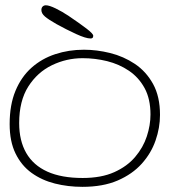

<svg xmlns="http://www.w3.org/2000/svg" viewBox="-20 -683 666 726"><path d="M291.5 23.5Q237 23.5 187.5 11Q138 -1.5 99.5 -29.2Q61 -57 38.8 -102.5Q16.5 -148 16.5 -214Q16.5 -286.5 38.5 -339.5Q60.5 -392.5 99.2 -427Q138 -461.5 189 -478.2Q240 -495 297.5 -495Q346 -495 396.5 -482.5Q447 -470 489.8 -441.5Q532.5 -413 558.8 -365.5Q585 -318 585 -248.5Q585 -200 568.2 -151.8Q551.5 -103.5 516 -64Q480.5 -24.5 425 -0.5Q369.5 23.5 291.5 23.5ZM292.5 -10Q363 -10 412 -32Q461 -54 491.2 -89.8Q521.5 -125.5 535.2 -167.5Q549 -209.5 549 -250Q549 -309 526.8 -349.8Q504.5 -390.5 467.5 -415.5Q430.5 -440.5 385 -451.8Q339.5 -463 292.5 -463Q231.5 -463 176.5 -436.5Q121.5 -410 87 -355.8Q52.5 -301.5 52.5 -217.5Q52.5 -151 79.2 -104.5Q106 -58 159.2 -34Q212.5 -10 292.5 -10ZM322.5 -537.5Q304.5 -537.5 267.5 -554.5Q230.5 -571.5 193.5 -592Q163.5 -609 150 -620.5Q136.5 -632 136.5 -645Q136.5 -653.5 141.2 -658.2Q146 -663 153.5 -663Q166 -663 190.8 -651Q215.5 -639 240 -622.5Q281.5 -594.5 307 -575Q332.5 -555.5 332.5 -548Q332.5 -542.5 330.2 -540Q328 -537.5 322.5 -537.5Z"/></svg>

Font: Gluten Thin
Style: Regular
Weight: 100
Designer: Tyler Finck
Foundry: Etcetera Type Company
Version: Version 1.300